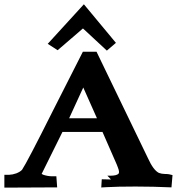

<svg xmlns="http://www.w3.org/2000/svg" viewBox="-20 -854 810 879"><path d="M198.5 -653.3 243.9 -624.1 359.8 -723.8 469.2 -622.3 510.7 -657.8 364 -834.4ZM241.7 3.8 238 -46.9H218.2C205.7 -47 192.8 -49.2 179.4 -53.4C176.3 -54.5 173.4 -55.9 170.6 -57.7L265.9 -250H449.2L514.6 -100.6L519.7 -87.4C522.9 -79.6 524.7 -72.8 525 -66.8C524.8 -63.8 524.1 -61.1 522.8 -58.8C517 -52.9 504.7 -49.8 486 -49.6C479.2 -49.6 474.3 -49.7 471.4 -49.9L488.1 -32.3L445.9 -33.3L443.6 4.3L467.3 2.9C499.8 1 544 0 600.1 0C654.5 0 709.4 1.3 765 3.8L769.8 -52.4L753.8 -56.2C749.9 -57 743.2 -57.5 733.8 -57.6C724.4 -57.8 715.6 -59.3 707.4 -62.4C690.6 -70.7 674.1 -92.9 657.7 -129L421.9 -617.2H407.9H373.2H359.4L223.1 -348.7C143.5 -189.8 96.1 -99 80.8 -76.5C74.6 -70.1 65.9 -64.7 54.5 -60.3C42.9 -56.2 31.9 -54 21.5 -53.7H0V5ZM423.9 -312.5H296.5L361.2 -453.4Z"/></svg>

Font: Bentham
Style: Bold
Weight: 700
Version: Version 002.001